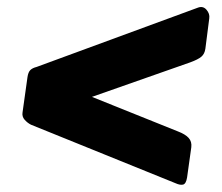

<svg xmlns="http://www.w3.org/2000/svg" viewBox="-20 -624 629 545"><path d="M511 -120Q508 -102 499.5 -100Q491 -98 478 -104L68 -270Q58 -275 50 -284Q42 -293 44 -305L58 -405Q60 -419 66 -425Q72 -431 84 -434L541 -602Q556 -608 566 -596.5Q576 -585 574 -572L563 -486Q561 -471 551.5 -463Q542 -455 520 -447L241 -349L485 -251Q506 -243 515.5 -232.5Q525 -222 523 -206Z"/></svg>

Font: Libre Franklin Thin ExtraBold
Style: Italic
Weight: 800
Italic angle: -8°
Version: Version 2.000